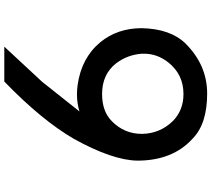

<svg xmlns="http://www.w3.org/2000/svg" viewBox="-66 -918 994 903"><g transform="rotate(-90 431.5 -467.0)"><path d="M440.4 -484.4Q533.2 -484.4 585 -418Q625 -364.3 629.9 -297.9V-287.1Q629.9 -224.6 588.9 -172.9Q532.2 -101.6 440.4 -101.6Q363.3 -101.6 312.5 -152.3Q254.9 -211.9 252.9 -294.9V-297.9Q252.9 -379.9 312.5 -438.5Q358.4 -484.4 440.4 -484.4ZM358.4 -590.8 498 -766.6 663.1 -944.3H499Q317.4 -768.6 229.5 -617.2Q128.9 -435.5 127 -318.4Q127 -152.3 230.5 -58.6Q299.8 9.8 442.4 9.8Q576.2 9.8 677.7 -91.8Q747.1 -163.1 750 -297.9Q750 -412.1 683.6 -493.2Q609.4 -582 481.4 -599.6Q460 -602.5 438.5 -602.5Q396.5 -602.5 358.4 -590.8Z"/></g></svg>

Font: OCR-B
Style: Regular
Weight: 400
Version: 1.1